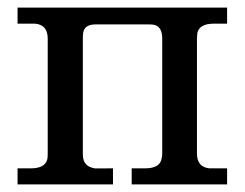

<svg xmlns="http://www.w3.org/2000/svg" viewBox="-20 -483 641 503"><path d="M575 0H325V-42H360Q398 -42 403 -66Q405 -73 405 -81V-382Q405 -413 384 -418Q379 -419 371 -419H230Q202 -419 198 -398Q197 -392 197 -382V-78Q197 -42 239 -41Q210 -42 271 -42H276V0H26V-42H61Q98 -42 104 -66Q105 -72 105 -81V-382Q105 -418 72 -421H36H26V-463H575V-421H540Q503 -421 497 -397L496 -382V-81Q496 -45 529 -42Q530 -42 565 -42H575Z"/></svg>

Font: cwTeXKai
Style: Medium
Weight: 500
Version: Version 1.17